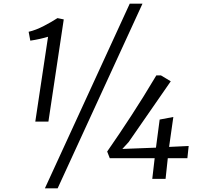

<svg xmlns="http://www.w3.org/2000/svg" viewBox="-20 -968 1097 1039"><path d="M242 -310H171L240 -769Q220 -763 195.5 -757.5Q171 -752 144 -748L135 -796Q174 -805 217.2 -827.5Q260.5 -850 291 -870L325 -863ZM223 51 682 -948H751L292 51ZM876 0H804L817 -112H574L560 -148Q594 -197 626 -244.5Q658 -292 690 -341.2Q722 -390.5 755.8 -444.5Q789.5 -498.5 826 -560H851L904 -528L676 -199L642 -162L824 -169L844 -321L918 -335L895 -173L1001 -178L994 -112H888Z"/></svg>

Font: Merriweather Sans Variable Regular
Style: Italic
Weight: 300
Italic angle: -8°
Designer: Eben Sorkin
Foundry: Eben Sorkin
Version: Version 2.001